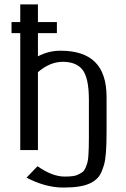

<svg xmlns="http://www.w3.org/2000/svg" viewBox="-20 -680 571 870"><path d="M462.9 -78.1Q462.9 26.4 451.7 65.4Q440.4 104.5 426.8 121.3Q413.1 138.2 389.6 149.9Q349.1 169.9 267.6 169.9Q186 169.9 100.1 125L149.9 73.2Q216.8 120.1 272.9 120.1Q314.5 120.1 330.3 112.8Q346.2 105.5 354 99.4Q361.8 93.3 367.2 81.1Q372.6 68.8 375.7 57.9Q378.9 46.9 380.4 26.9Q382.8 -6.3 382.8 -56.2V-228Q382.8 -330.6 351.6 -366.7Q323.2 -399.9 264.6 -399.9Q206.1 -399.9 151.9 -353V0H71.8V-529.8H32.2V-580.1H71.8V-660.2H151.9V-580.1H237.8V-529.8H151.9V-424.8Q200.2 -450.2 253.9 -450.2Q359.4 -450.2 411.1 -398.4Q462.9 -346.7 462.9 -240.2Z"/></svg>

Font: Pfennig
Style: Medium
Weight: 500
Version: Version 20120410 ; ttfautohint (v0.8)